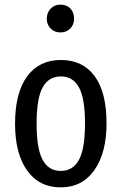

<svg xmlns="http://www.w3.org/2000/svg" viewBox="-20 -797 525 829"><path d="M440 -264Q440 -137 387.5 -62.5Q335 12 242 12Q149 12 97 -61Q45 -134 45 -263Q45 -396 97 -467Q149 -538 243 -538Q337 -538 388.5 -468.5Q440 -399 440 -264ZM138 -263Q138 -155 164 -107Q190 -59 242 -59Q295 -59 321 -107Q347 -155 347 -264Q347 -372 321 -419.5Q295 -467 243 -467Q190 -467 164 -419.5Q138 -372 138 -263ZM300 -716Q300 -691 283.5 -674Q267 -657 241 -657Q215 -657 198.5 -674Q182 -691 182 -716Q182 -742 198.5 -759.5Q215 -777 241 -777Q268 -777 284 -760Q300 -743 300 -716Z"/></svg>

Font: Fira Sans Extra Condensed
Style: Regular
Weight: 400
Width: 1
Designer: Carrois Corporate & Edenspiekermann AG
Foundry: Carrois Corporate GbR & Edenspiekermann AG
Version: Version 4.203